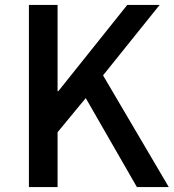

<svg xmlns="http://www.w3.org/2000/svg" viewBox="-20 -757 704 777"><path d="M97 0H213V-222L327 -360L534 0H663L397 -452L626 -737H495L216 -388H213V-737H97Z"/></svg>

Font: Noto Sans CJK SC Medium
Style: Regular
Weight: 500
Designer: Ryoko NISHIZUKA 西塚涼子 (kana, bopomofo & ideographs); Paul D. Hunt (Latin, Greek & Cyrillic); Sandoll Communications 산돌커뮤니
Foundry: Adobe
Version: Version 2.004;hotconv 1.0.118;makeotfexe 2.5.65603